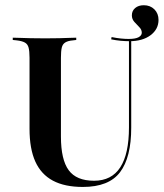

<svg xmlns="http://www.w3.org/2000/svg" viewBox="-20 -718 638 749"><path d="M95.2 -369.4V-492.7Q95.2 -518.5 91.5 -532.3Q87.9 -546 77 -552Q66.1 -558.1 45.2 -560.5L29.8 -562.1V-571Q41.9 -571 59.3 -570.2Q76.6 -569.4 98.8 -569Q121 -568.5 146 -568.5H156.5H166.9Q191.1 -568.5 212.1 -569Q233.1 -569.4 249.6 -570.2Q266.1 -571 277.4 -571V-562.1L264.5 -560.5Q245.2 -558.9 234.7 -552.4Q224.2 -546 221 -532.3Q217.7 -518.5 217.7 -492.7V-369.4ZM303.2 11.3Q232.3 11.3 186.3 -13.3Q140.3 -37.9 117.7 -87.9Q95.2 -137.9 95.2 -215.3V-369.4H217.7V-185.5Q217.7 -95.2 248 -54Q278.2 -12.9 346.8 -12.9Q415.3 -12.9 449.2 -65.3Q483.1 -117.7 483.1 -221V-369.4H491.9V-220.2Q491.9 -104 448.4 -46.4Q404.8 11.3 303.2 11.3ZM483.1 -369.4V-561.3H491.9V-369.4ZM484.7 -557.3Q469.4 -557.3 451.2 -558.9Q433.1 -560.5 413.7 -564.5L415.3 -573.4Q435.5 -569.4 452 -567.7Q468.5 -566.1 481.5 -566.1Q508.9 -566.1 521 -573Q533.1 -579.8 533.1 -590.3Q533.1 -602.4 523.4 -612.1Q513.7 -621.8 504 -632.7Q494.4 -643.5 494.4 -658.1Q494.4 -675.8 507.3 -686.7Q520.2 -697.6 541.1 -697.6Q566.1 -697.6 582.3 -681.5Q598.4 -665.3 598.4 -640.3Q598.4 -604 567.3 -580.6Q536.3 -557.3 484.7 -557.3Z"/></svg>

Font: Playfair 144pt SemiCondensed
Style: Bold
Weight: 700
Width: 4
Designer: Claus Eggers Sørensen
Foundry: Claus Eggers Sørensen
Version: Version 2.203